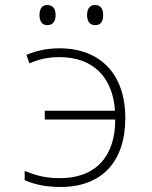

<svg xmlns="http://www.w3.org/2000/svg" viewBox="-20 -732 603 763"><path d="M358 -632C382 -632 390 -649 390 -672C390 -695 381 -712 358 -712C336 -712 326 -696 326 -672C326 -649 336 -632 358 -632ZM168 -632C192 -632 201 -650 201 -672C201 -695 192 -712 168 -712C146 -712 137 -696 137 -672C137 -649 146 -632 168 -632ZM221 11C386 11 478 -91 478 -263C478 -437 379 -540 216 -540C168 -540 125 -531 85 -514L97 -480C134 -497 172 -505 217 -505C348 -505 428 -427 437 -292H158V-257H438C438 -111 361 -24 218 -24C168 -24 128 -32 78 -53V-16C122 3 167 11 221 11Z"/></svg>

Font: Noto Sans Mono SemiCondensed ExtraLight
Style: Regular
Weight: 200
Width: 4
Designer: Monotype Design Team
Foundry: Monotype Imaging Inc.
Version: Version 2.014